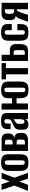

<svg xmlns="http://www.w3.org/2000/svg" viewBox="1502 -2046 555 3598"><g transform="rotate(-90 1779.0 -247.5)"><path d="M1 0 100 -257 18 -495H127L176 -343L234 -495H339L248 -257L339 0H230L175 -162L113 0Z M531 8Q481 8 445.5 -4Q410 -16 392 -51.5Q374 -87 374 -156V-366Q374 -443 413 -473.5Q452 -504 531 -504Q610 -504 648.5 -473.5Q687 -443 687 -366V-156Q687 -87 669.5 -52Q652 -17 617 -4.5Q582 8 531 8ZM531 -60Q553 -60 563 -72.5Q573 -85 573 -118V-378Q573 -409 563.5 -422.5Q554 -436 531 -436Q509 -436 498.5 -423Q488 -410 488 -378V-118Q488 -85 498.5 -72.5Q509 -60 531 -60Z M749 0V-495H956Q1015 -495 1045.5 -469Q1076 -443 1076 -394V-360Q1076 -316 1052.5 -288Q1029 -260 984 -256Q1028 -256 1058 -229.5Q1088 -203 1088 -145V-124Q1088 -75 1070.5 -48Q1053 -21 1022 -10.5Q991 0 947 0ZM870 -58H917Q931 -58 941 -62.5Q951 -67 956.5 -80Q962 -93 962 -117V-163Q962 -182 956.5 -192.5Q951 -203 940 -208Q929 -213 914 -213H870ZM870 -288H914Q937 -288 948.5 -302Q960 -316 960 -347V-390Q960 -410 949.5 -421Q939 -432 920 -432H870Z M1247 8Q1221 8 1198.5 1Q1176 -6 1161.5 -28.5Q1147 -51 1147 -95V-161Q1147 -208 1174.5 -237.5Q1202 -267 1261 -288Q1292 -301 1310 -311Q1328 -321 1336 -335.5Q1344 -350 1344 -375V-402Q1344 -418 1339 -426.5Q1334 -435 1324.5 -439Q1315 -443 1303 -443Q1277 -443 1269 -425.5Q1261 -408 1261 -367V-325H1158V-378Q1158 -415 1168.5 -443.5Q1179 -472 1210 -488.5Q1241 -505 1303 -505Q1366 -505 1400 -493.5Q1434 -482 1447 -457.5Q1460 -433 1460 -391V0H1346V-55Q1338 -26 1309.5 -9Q1281 8 1247 8ZM1296 -67Q1323 -67 1333.5 -87.5Q1344 -108 1344 -145V-272Q1338 -262 1324 -254.5Q1310 -247 1296 -238Q1277 -225 1267 -211.5Q1257 -198 1257 -174V-123Q1257 -102 1262 -89.5Q1267 -77 1276 -72Q1285 -67 1296 -67Z M1893 10Q1839 10 1804 -4Q1769 -18 1753 -53.5Q1737 -89 1737 -153V-373Q1737 -417 1752.5 -445.5Q1768 -474 1802.5 -488.5Q1837 -503 1893 -503Q1949 -503 1983.5 -488.5Q2018 -474 2034 -445.5Q2050 -417 2050 -373V-154Q2050 -89 2033.5 -53.5Q2017 -18 1982 -4Q1947 10 1893 10ZM1524 0V-495H1638V-300H1775V-214H1638V0ZM1893 -50Q1911 -50 1920.5 -57Q1930 -64 1932.5 -77.5Q1935 -91 1935 -108V-385Q1935 -402 1932.5 -415Q1930 -428 1920.5 -435.5Q1911 -443 1893 -443Q1875 -443 1866 -435.5Q1857 -428 1854 -415Q1851 -402 1851 -385V-108Q1851 -91 1854 -77.5Q1857 -64 1866 -57Q1875 -50 1893 -50Z M2185 0V-413H2091V-495H2396V-413H2301V0Z M2436 0V-494H2550V-340H2638Q2672 -340 2697.5 -329.5Q2723 -319 2737.5 -293.5Q2752 -268 2752 -222V-162Q2752 -112 2743.5 -80Q2735 -48 2719 -31Q2703 -14 2678.5 -7Q2654 0 2621 0ZM2550 -60H2595Q2614 -60 2623 -67Q2632 -74 2635 -88Q2638 -102 2638 -120V-204Q2638 -225 2635.5 -239.5Q2633 -254 2624 -261.5Q2615 -269 2595 -269H2550Z M2972 8Q2921 8 2885.5 -3Q2850 -14 2832 -48.5Q2814 -83 2814 -152V-370Q2814 -446 2853 -475Q2892 -504 2971 -504Q3049 -504 3088 -476.5Q3127 -449 3127 -377V-304H3012V-383Q3012 -412 3003.5 -424.5Q2995 -437 2971 -437Q2947 -437 2937.5 -424.5Q2928 -412 2928 -383V-115Q2928 -84 2937.5 -71.5Q2947 -59 2972 -59Q2995 -59 3003.5 -71Q3012 -83 3012 -115V-200H3127V-152Q3127 -84 3109 -49Q3091 -14 3056.5 -3Q3022 8 2972 8Z M3170 0 3228 -163Q3241 -197 3256.5 -211Q3272 -225 3292 -227Q3246 -231 3223.5 -256Q3201 -281 3201 -337V-372Q3201 -434 3231.5 -464.5Q3262 -495 3321 -495H3525V0H3404V-215L3372 -197Q3358 -175 3347.5 -147Q3337 -119 3327 -85L3300 0ZM3366 -260H3404V-432H3354Q3336 -432 3326.5 -411.5Q3317 -391 3317 -364V-343Q3317 -295 3330 -277.5Q3343 -260 3366 -260Z"/></g></svg>

Font: Alumni Sans
Style: Bold
Weight: 700
Designer: Robert E. Leuschke
Foundry: Robert E. Leuschke
Version: Version 1.018